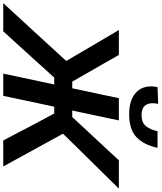

<svg xmlns="http://www.w3.org/2000/svg" viewBox="44 -1070 996 1184"><g transform="rotate(90 542.0 -478.0)"><path d="M-30.5 0Q-1 -32 38.2 -74.8Q77.5 -117.5 118.8 -162.5Q160 -207.5 195.5 -246L326 -388.5L265 -492.5Q233 -547 200.8 -601.8Q168.5 -656.5 135 -713H289Q319 -660.5 341.8 -620Q364.5 -579.5 388 -539.5L453.5 -425.5H494.5L504.5 -474Q519.5 -542.5 531.2 -598.2Q543 -654 555.5 -713H692.5Q680 -653.5 668.2 -598.2Q656.5 -543 642 -474L631.5 -425.5H671.5L777 -539Q815.5 -580 852.8 -620.2Q890 -660.5 938.5 -713H1113Q1057 -656 1003.5 -601.5Q950 -547 896 -492.5L774.5 -368.5L841.5 -246Q863 -207.5 887.5 -162.5Q912 -117.5 935.5 -74.8Q959 -32 976.5 0H816.5Q790.5 -49 767.8 -91.8Q745 -134.5 723.5 -177L650 -314.5H608L590.5 -233Q576.5 -167 564.8 -112.2Q553 -57.5 541 0H404Q416 -57.5 427.8 -112.2Q439.5 -167 453.5 -233L471 -314.5H428.5L305.5 -178.5Q266.5 -135.5 227 -92.2Q187.5 -49 143 0ZM654 -776.5Q561 -776.5 515.8 -823.8Q470.5 -871 487 -951.5L590.5 -955.5Q580 -907.5 597 -880.2Q614 -853 660 -853Q706 -853 727.8 -879.8Q749.5 -906.5 759 -951.5H861.5Q843.5 -867 796.2 -821.8Q749 -776.5 654 -776.5Z"/></g></svg>

Font: Commissioner SemiBold
Style: Italic
Weight: 600
Italic angle: -12°
Designer: Kostas Bartsokas
Foundry: Kostas Bartsokas
Version: Version 1.000; ttfautohint (v1.8.3)